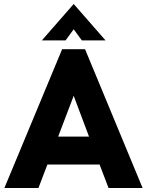

<svg xmlns="http://www.w3.org/2000/svg" viewBox="-20 -944 738 964"><path d="M292 -697H407L696 0H525L480 -118H218L173 0H2ZM427 -258 350 -463 272 -258ZM350 -924 510 -741H391L350 -797L309 -741H190Z"/></svg>

Font: Hanken Grotesk Black
Style: Regular
Weight: 900
Designer: Alfredo Marco Pradil
Foundry: Hanken Design Co.
Version: Version 3.014